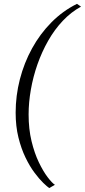

<svg xmlns="http://www.w3.org/2000/svg" viewBox="-20 -850 442 1000"><path d="M61.5 -263.5Q61.5 -351.5 83.5 -437Q105.5 -522.5 147 -598Q188.5 -673.5 247.5 -733.2Q306.5 -793 381 -830L402 -815.5Q350.5 -787.5 307.2 -741.8Q264 -696 231 -638Q198 -580 175.2 -515.2Q152.5 -450.5 140.8 -383.5Q129 -316.5 129 -254Q129 -178 144.2 -115Q159.5 -52 182.2 -4.8Q205 42.5 228 72.8Q251 103 266 112.5L236.5 129.5Q226 122.5 205.2 102.5Q184.5 82.5 159.8 49.5Q135 16.5 112.8 -29.5Q90.5 -75.5 76 -134Q61.5 -192.5 61.5 -263.5Z"/></svg>

Font: Merriweather 120pt Light
Style: Italic
Weight: 300
Italic angle: -7.8°
Version: Version 2.101